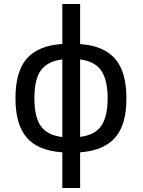

<svg xmlns="http://www.w3.org/2000/svg" viewBox="-20 -752 724 970"><path d="M384.8 197.8H294.9V17.6Q170.4 8.8 114.3 -57.6Q58.1 -124 58.1 -254.9Q58.1 -390.6 115.5 -456.3Q172.9 -522 294.9 -529.8V-731.9H384.8V-529.3Q502.4 -521.5 560.5 -456.1Q618.7 -390.6 618.7 -254.9Q618.7 -120.6 561 -55.9Q503.4 8.8 384.8 17.6ZM294.9 -59.6V-451.7Q223.6 -443.4 188.7 -399.4Q153.8 -355.5 153.8 -254.9Q153.8 -158.7 187.3 -113.5Q220.7 -68.4 294.9 -59.6ZM384.8 -60.5Q460.9 -69.8 492.4 -117.4Q523.9 -165 523.9 -254.9Q523.9 -345.7 492.4 -393.8Q460.9 -441.9 384.8 -451.7Z"/></svg>

Font: Cadman
Style: Regular
Weight: 400
Designer: Paul James MIller
Foundry: High-Logic / Made with FontCreator
Version: Version 2.114;March 28, 2021;FontCreator 13.0.0.2683 64-bit